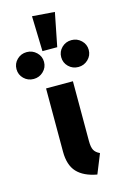

<svg xmlns="http://www.w3.org/2000/svg" viewBox="-222 -1011 709 1091"><g transform="rotate(-15 132.5 -465.5)"><path d="M83 -948 215 -938 176 -741H89ZM1 -759Q34 -759 58 -736Q82 -713 82 -680Q82 -647 58 -624Q34 -601 1 -601Q-33 -601 -56.5 -624Q-80 -647 -80 -680Q-80 -713 -56.5 -736Q-33 -759 1 -759ZM264 -759Q297 -759 321 -736Q345 -713 345 -680Q345 -647 321 -624Q297 -601 264 -601Q230 -601 206.5 -624Q183 -647 183 -680Q183 -713 206.5 -736Q230 -759 264 -759ZM212 -531V-179Q212 -143 221.5 -125.5Q231 -108 255 -97L209 17Q131 3 92.5 -38.5Q54 -80 54 -159V-531Z"/></g></svg>

Font: Fira Sans
Style: Bold
Weight: 700
Designer: bBox Type GmbH & Carrois Corporate GbR & Edenspiekermann AG
Foundry: bBox Type GmbH & Carrois Corporate GbR & Edenspiekermann AG
Version: Version 4.301;PS 004.301;hotconv 1.0.88;makeotf.lib2.5.64775